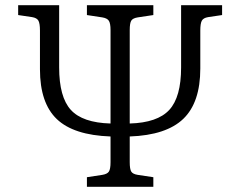

<svg xmlns="http://www.w3.org/2000/svg" viewBox="-20 -720 925 740"><path d="M315 0V-37L374 -46Q393 -49 399.5 -58.5Q406 -68 406 -95V-194Q264 -199 199 -261Q134 -323 134 -453V-602Q134 -630 128 -640.5Q122 -651 104 -654L50 -662V-700H208V-460Q208 -346 253 -296.5Q298 -247 406 -244V-604Q406 -630 399.5 -640Q393 -650 374 -653L315 -662V-700H571V-662L511 -653Q492 -650 486 -640.5Q480 -631 480 -604V-244Q587 -247 632.5 -296.5Q678 -346 678 -460V-700H836V-662L782 -654Q764 -651 758 -640.5Q752 -630 752 -602V-456Q752 -325 686.5 -262Q621 -199 480 -194V-95Q480 -68 486 -58.5Q492 -49 511 -46L571 -37V0Z"/></svg>

Font: Literata 12pt Light
Style: Regular
Weight: 300
Designer: Latin by Veronika Burian and Jose Scaglione. Greek by Irene Vlachou. Cyrillic by Vera Evstafieva.
Foundry: TypeTogether
Version: Version 3.002